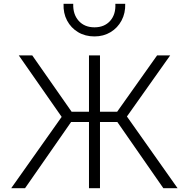

<svg xmlns="http://www.w3.org/2000/svg" viewBox="-20 -992 995 1012"><path d="M841 0 579 -377 808 -700H877L649 -378L916 0ZM39 0 305 -376 79 -700H150L375 -378L112 0ZM449 0V-349H334V-403H449V-700H507V-403H621V-349H507V0ZM478 -800Q429 -800 391.5 -822.5Q354 -845 333.5 -883.8Q313 -922.5 315 -972H366Q364 -916.5 394.8 -882.2Q425.5 -848 478 -848Q530.5 -848 560.8 -882.2Q591 -916.5 588 -972H640Q641.5 -923 620.8 -884Q600 -845 562.8 -822.5Q525.5 -800 478 -800Z"/></svg>

Font: Geologica-Sharp
Style: Regular
Weight: 100
Designer: Sindre Bremnes, Frode Helland
Foundry: Monokrom Skriftforlag AS
Version: Version 1.010;gftools[0.9.28]